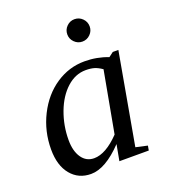

<svg xmlns="http://www.w3.org/2000/svg" viewBox="-125 -753 751 854"><g transform="rotate(-20 250.0 -326.0)"><path d="M385.3 -34.2 440.4 -22 436.5 0H297.4L311.5 -76.2Q229 10.3 160.6 10.3Q101.6 10.3 65.7 -33.2Q29.8 -76.7 29.8 -152.8Q29.8 -238.3 67.1 -312.7Q104.5 -387.2 167 -429Q229.5 -470.7 302.7 -470.7Q361.8 -470.7 414.1 -450.2L436 -466.8H462.4ZM371.1 -408.7Q352.1 -421.9 335.4 -427Q318.8 -432.1 294.4 -432.1Q245.6 -432.1 204.8 -395.3Q164.1 -358.4 140.6 -295.9Q117.2 -233.4 117.2 -165.5Q117.2 -113.3 138.7 -82Q160.2 -50.8 197.3 -50.8Q252.4 -50.8 317.9 -118.7ZM378.4 -608.9Q378.4 -587.4 362.8 -571.8Q347.2 -556.2 325.2 -556.2Q303.7 -556.2 288.1 -571.8Q272.5 -587.4 272.5 -608.9Q272.5 -630.9 288.1 -646.5Q303.7 -662.1 325.2 -662.1Q347.2 -662.1 362.8 -646.5Q378.4 -630.9 378.4 -608.9Z"/></g></svg>

Font: Tinos
Style: Italic
Weight: 400
Italic angle: -16.333°
Designer: Steve Matteson
Foundry: Monotype Imaging Inc.
Version: Version 1.32